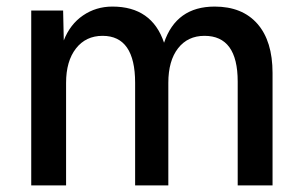

<svg xmlns="http://www.w3.org/2000/svg" viewBox="-20 -564 925 584"><path d="M75 0V-532H172L174 -441Q193 -490 232.5 -517Q272 -544 322 -544Q442 -544 479 -434Q516 -544 633 -544Q717 -544 763 -491.5Q809 -439 809 -342V0H703V-316Q703 -455 602 -455Q551 -455 521.5 -417Q492 -379 492 -312V0H391V-312Q391 -455 292 -455Q241 -455 211 -416.5Q181 -378 181 -312V0Z"/></svg>

Font: Txt Sans Medium
Style: Regular
Weight: 500
Designer: Open Source
Foundry: XRLN
Version: Version 1.0